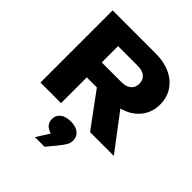

<svg xmlns="http://www.w3.org/2000/svg" viewBox="-279 -924 1411 1411"><g transform="rotate(45 426.5 -219.0)"><path d="M588.9 -507.8Q588.9 -548.1 561.8 -570.3Q534.7 -592.5 486.8 -592.5H186.2L282.3 -693.8V0H68.4V-750H517Q602.2 -750 667.4 -719.9Q732.6 -689.8 768.7 -634.9Q804.8 -580 804.8 -507.8Q804.8 -436.6 768.7 -382Q732.6 -327.4 667.4 -297.5Q602.2 -267.5 517 -267.5H216.3V-423H486.8Q534.7 -423 561.8 -445.2Q588.9 -467.5 588.9 -507.8ZM564.8 -351 830.9 0H583.9L325.3 -351ZM420.4 157.8 428.6 215.6Q377.4 215.6 347.1 192.6Q316.9 169.6 316.9 129.5Q316.9 90.1 347 66.9Q377.1 43.8 428.6 43.8Q479.9 43.8 510 67.3Q540.1 90.8 540.1 130.9Q540.1 157.1 527.3 179.6Q514.4 202.1 478.6 245.7L423.3 312.4H323.5Z"/></g></svg>

Font: Unbounded Variable
Style: Regular
Weight: 400
Designer: Luke Prowse, Jean-Baptiste Morizot, Fátima Lázaro, Florian Runge
Foundry: NaN
Version: Version 1.600;FEAKit 1.0